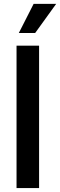

<svg xmlns="http://www.w3.org/2000/svg" viewBox="-20 -961 307 981"><path d="M179.7 -727.5H64.5V0H179.7ZM76.2 -792.5H159.7L267.1 -941.4H151.9Z"/></svg>

Font: Raveo Display Display Medium
Style: Regular
Weight: 500
Designer: Jakub Foglar, Rasmus Andersson (Inter)
Foundry: Jakubfoglar.com
Version: Version 1.100;Glyphs 3.2.3 (3260)